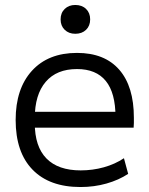

<svg xmlns="http://www.w3.org/2000/svg" viewBox="-20 -743 600 773"><path d="M304 10Q179 10 111 -60Q43 -130 43 -260Q43 -386 108.5 -458Q174 -530 290 -530Q401 -530 460 -462.5Q519 -395 519 -269Q519 -259 519 -248Q519 -237 518 -229H86V-293H460L445 -272Q445 -369 406 -417Q367 -465 290 -465Q208 -465 164 -413.5Q120 -362 120 -267V-247Q120 -153 167 -105Q214 -57 305 -57Q353 -57 398 -69.5Q443 -82 479 -106L496 -43Q458 -18 408.5 -4Q359 10 304 10ZM283 -607Q257 -607 240.5 -623Q224 -639 224 -665Q224 -691 240.5 -707Q257 -723 283 -723Q310 -723 326.5 -707Q343 -691 343 -665Q343 -639 326.5 -623Q310 -607 283 -607Z"/></svg>

Font: M PLUS 2
Style: Regular
Weight: 400
Designer: Coji Morishita
Foundry: UNDERFOREST DESIGN
Version: Version 1.001